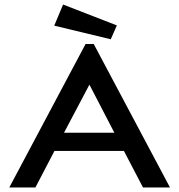

<svg xmlns="http://www.w3.org/2000/svg" viewBox="-20 -826 790 846"><path d="M610 0 526 -161H220L136 0H21L357 -632H393L729 0ZM374 -453 262 -241H484ZM468 -653 219 -713 258 -806 495 -714Z"/></svg>

Font: Inconsolata ExtraExpanded SemiBold
Style: Regular
Weight: 600
Width: 8
Monospace: yes
Designer: Raph Levien, Cyreal, Brenton Simpson
Foundry: Raph Levien, Cyreal, Google
Version: Version 3.001; ttfautohint (v1.8.2.53-6de2)